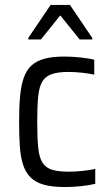

<svg xmlns="http://www.w3.org/2000/svg" viewBox="-20 -746 445 774"><path d="M241 8Q190 8 156.5 -1.5Q123 -11 103 -31Q83 -51 73 -82Q63 -113 60 -156Q57 -199 57 -255Q57 -314 61 -358Q65 -402 76 -433Q87 -464 107.5 -482.5Q128 -501 160 -509.5Q192 -518 239 -518Q269 -518 303.5 -514.5Q338 -511 360 -505V-445Q338 -450 309.5 -453Q281 -456 256 -456Q215 -456 189.5 -447.5Q164 -439 151 -418Q138 -397 134 -357.5Q130 -318 130 -255Q130 -191 134 -151Q138 -111 151.5 -90Q165 -69 190.5 -61.5Q216 -54 258 -54Q284 -54 312.5 -57Q341 -60 364 -65V-5Q340 1 306.5 4.5Q273 8 241 8ZM94 -587V-593L184 -726H262L352 -593V-587H301L223 -684L145 -587Z"/></svg>

Font: Saira SemiCondensed
Style: Regular
Weight: 400
Width: 4
Designer: Hector Gatti with collaboration of the Omnibus-Type team
Foundry: Omnibus-Type
Version: Version 1.101